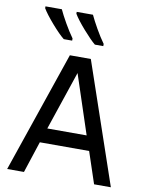

<svg xmlns="http://www.w3.org/2000/svg" viewBox="-98 -987 812 1056"><g transform="rotate(10 308.0 -458.5)"><path d="M595.7 0H502L443.4 -175.8H168L110.4 0H16.6L247.6 -675.8H364.7ZM415 -257.8 306.2 -586.9 195.3 -257.8ZM419.9 -757.3H373Q347.7 -777.8 304.4 -827.1Q261.2 -876.5 243.2 -907.2V-917.5H334Q347.7 -887.7 371.8 -845.2Q396 -802.7 419.9 -769.5ZM246.1 -757.3H199.2Q171.9 -778.8 129.4 -827.6Q86.9 -876.5 68.8 -907.2V-917.5H160.2Q173.8 -887.7 198 -845.2Q222.2 -802.7 246.1 -769.5Z"/></g></svg>

Font: Cadman
Style: Regular
Weight: 400
Designer: Paul James MIller
Foundry: High-Logic / Made with FontCreator
Version: Version 2.114;March 28, 2021;FontCreator 13.0.0.2683 64-bit